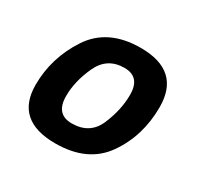

<svg xmlns="http://www.w3.org/2000/svg" viewBox="-122 -671 854 829"><g transform="rotate(30 305.0 -256.0)"><path d="M243.2 15.1Q43.9 15.1 43.9 -162.1Q43.9 -296.4 119.4 -411.6Q194.8 -526.9 358.4 -526.9Q556.2 -526.9 556.2 -345.7Q556.2 -202.1 480.2 -93.5Q404.3 15.1 243.2 15.1ZM261.7 -95.2Q352.1 -95.2 385.5 -174.3Q418.9 -253.4 418.9 -328.1Q418.9 -417 340.3 -417Q254.4 -417 218.3 -338.1Q182.1 -259.3 182.1 -186Q182.1 -95.2 261.7 -95.2Z"/></g></svg>

Font: Cadman
Style: Bold Italic
Weight: 700
Italic angle: -12°
Designer: Paul James MIller
Foundry: High-Logic / Made with FontCreator
Version: Version 2.114;March 28, 2021;FontCreator 13.0.0.2683 64-bit